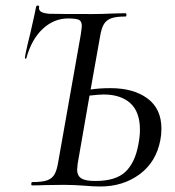

<svg xmlns="http://www.w3.org/2000/svg" viewBox="-20 -673 636 697"><path d="M118 -653Q123 -652 122 -647Q120 -637 128 -631Q136 -625 159 -623Q188 -622 318 -622Q347 -622 391 -624L435 -625Q439 -625 439 -619Q439 -613 435 -613Q401 -613 383.5 -606.5Q366 -600 357 -585Q348 -570 343 -539L309 -348Q340 -353 381 -353Q465 -353 515.5 -315.5Q566 -278 566 -206Q566 -184 562 -164Q547 -85 487 -40.5Q427 4 344 4Q318 4 285 1Q272 0 253 -1Q234 -2 213 -2L141 -1Q124 0 97 0Q93 0 93.5 -6Q94 -12 97 -12Q132 -12 150 -18Q168 -24 177 -38.5Q186 -53 191 -83L273 -546Q277 -574 277 -579Q277 -596 266.5 -601Q256 -606 227 -606Q176 -606 135.5 -568.5Q95 -531 76 -463Q76 -460 71 -460Q67 -460 90 -552Q110 -640 111 -648Q112 -653 118 -653ZM260 -57Q260 -36 274.5 -26Q289 -16 326 -16Q400 -16 435 -49Q470 -82 482 -147Q488 -177 488 -202Q488 -267 453 -298.5Q418 -330 356 -330Q341 -330 305 -326L262 -79Q260 -63 260 -57Z"/></svg>

Font: CormorantInfant-MediumItalic
Style: Italic
Weight: 500
Italic angle: -10°
Designer: Christian Thalmann (Catharsis Fonts)
Foundry: Catharsis Fonts
Version: Version 3.303